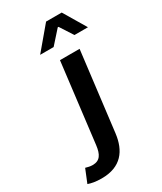

<svg xmlns="http://www.w3.org/2000/svg" viewBox="-228 -799 914 1085"><g transform="rotate(-30 229.0 -256.5)"><path d="M165 27C158 84 140 115 92 115C76 115 61 111 47 107L12 193C32 200 59 206 99 206C227 206 280 129 293 25L356 -491H228ZM146 -573H234L310 -658H315L370 -573H458L371 -719H269Z"/></g></svg>

Font: Falling Sky
Style: ExtObl
Weight: 400
Designer: Paul D. Hunt
Foundry: Adobe Systems Incorporated
Version: Version 1.02